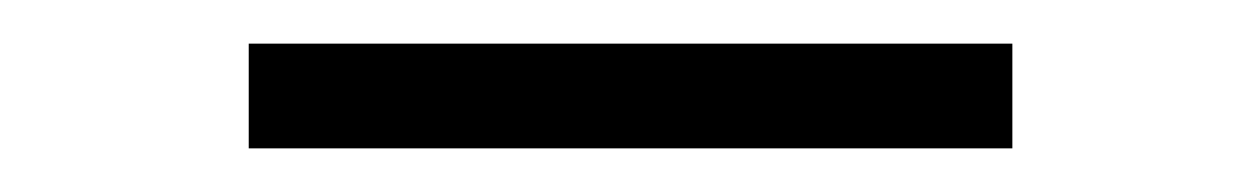

<svg xmlns="http://www.w3.org/2000/svg" viewBox="-20 -304 577 88"><path d="M94 -236V-284H444V-236Z"/></svg>

Font: Orkney Light
Style: Regular
Weight: 300
Designer: Samuel Oakes and Alfredo Marco Pradil
Foundry: Alfredo Marco Pradil
Version: 1.0; ttfautohint (v1.5)